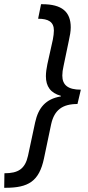

<svg xmlns="http://www.w3.org/2000/svg" viewBox="-69 -734 416 912"><path d="M-49 158H-43C65 158 117 128 140 18L174 -144C189 -212 228 -240 299 -240L315 -308C254 -308 227 -330 227 -375C227 -389 229 -404 233 -421L258 -541C263 -563 267 -585 267 -604C267 -678 225 -714 132 -714H126L112 -645C161 -645 187 -630 187 -589C187 -577 185 -562 182 -546L156 -429C152 -410 149 -389 149 -372C149 -324 171 -292 220 -279V-276C147 -264 113 -221 98 -153L64 6C50 69 17 89 -48 89Z"/></svg>

Font: Noto Sans Display SemiCondensed
Style: Italic
Weight: 400
Width: 4
Italic angle: -12°
Designer: Monotype Design Team
Foundry: Monotype Imaging Inc.
Version: Version 1.900